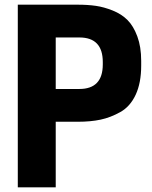

<svg xmlns="http://www.w3.org/2000/svg" viewBox="-20 -800 649 820"><path d="M218 -280V0H56V-780H312Q355 -780 389.5 -775Q424 -770 461.5 -755Q499 -740 524.5 -714.5Q550 -689 566.5 -644.5Q583 -600 583 -540V-520Q583 -446 559.5 -395.5Q536 -345 494 -321.5Q452 -298 409.5 -289Q367 -280 312 -280ZM218 -420H319Q419 -420 419 -525V-535Q419 -640 319 -640H218Z"/></svg>

Font: Cooper Hewitt
Style: Bold
Weight: 711
Designer: Village Type and Design LLC
Foundry: Cooper Hewitt Smithsonian Design Museum
Version: 1.000